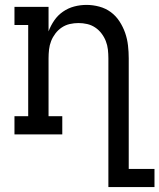

<svg xmlns="http://www.w3.org/2000/svg" viewBox="-20 -548 650 783"><path d="M422 215V-310Q422 -328 420 -346Q418 -364 411.5 -380.5Q405 -397 394 -411.5Q383 -426 368 -436Q353 -446 335.5 -450Q318 -454 300 -454Q282 -454 264.5 -450Q247 -446 232 -436Q217 -426 206 -411.5Q195 -397 188.5 -380.5Q182 -364 180 -346Q178 -328 178 -310V-74H234V0H39V-74H95V-446H39V-520H178V-420Q187 -444 201.5 -465Q216 -486 237 -500.5Q258 -515 282.5 -521.5Q307 -528 333 -528Q359 -528 385 -521Q411 -514 432 -498.5Q453 -483 467.5 -460.5Q482 -438 490.5 -413.5Q499 -389 502 -362.5Q505 -336 505 -310V141H610V215Z"/></svg>

Font: Iosevka HT Extended
Style: Regular
Weight: 400
Width: 7
Monospace: yes
Designer: Belleve Invis
Foundry: Belleve Invis
Version: Version 32.3.0; ttfautohint (v1.8.4)